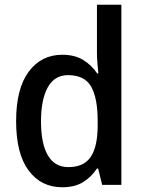

<svg xmlns="http://www.w3.org/2000/svg" viewBox="-20 -780 606 810"><path d="M243 10Q153 10 100.5 -61Q48 -132 48 -269Q48 -406 101 -477.5Q154 -549 243 -549Q295 -549 331 -527Q367 -505 390 -470H395Q393 -488 391 -513Q389 -538 389 -555V-760H492V0H411L394 -69H389Q366 -34 331 -12Q296 10 243 10ZM268 -75Q334 -75 363 -118.5Q392 -162 392 -250V-271Q392 -366 364.5 -414.5Q337 -463 267 -463Q210 -463 181.5 -411.5Q153 -360 153 -268Q153 -174 182 -124.5Q211 -75 268 -75Z"/></svg>

Font: Noto Sans Georgian SemiCondensed Medium
Style: Regular
Weight: 500
Width: 4
Designer: Monotype Design Team, Akaki Razmadze
Foundry: Google LLC
Version: Version 2.005; ttfautohint (v1.8.4.7-5d5b)